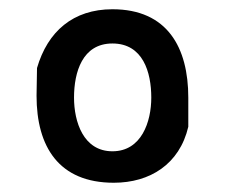

<svg xmlns="http://www.w3.org/2000/svg" viewBox="-20 -734 497 415"><path d="M59 -527C59 -417 107 -339 226 -339C304 -339 368 -379 387 -460V-523C387 -631 342 -714 223 -714C138 -714 83 -666 60 -587C60 -578 59 -536 59 -527ZM140 -523C140 -578 158 -640 223 -640C289 -640 307 -578 307 -523C307 -471 286 -407 223 -407C160 -407 140 -471 140 -523Z"/></svg>

Font: Asimov Print
Style: C
Weight: 500
Designer: Google
Version: Version 2.000980: 2014